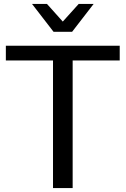

<svg xmlns="http://www.w3.org/2000/svg" viewBox="-20 -958 640 978"><path d="M589.8 -649.9H350.1V0H250V-649.9H9.8V-725.1H589.8ZM299.8 -848.1 380.9 -938H457L347.2 -795.9H252.9L143.1 -938H219.2Z"/></svg>

Font: Aurulent Sans Mono
Style: Regular
Weight: 400
Monospace: yes
Version: Version 2007.05.04